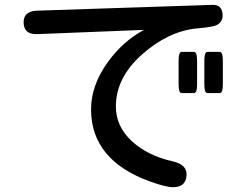

<svg xmlns="http://www.w3.org/2000/svg" viewBox="-20 -715 1040 801"><path d="M725.1 -458Q725.1 -483.9 729.5 -492.2Q732.4 -498.5 738.3 -498.5H789.1Q792.5 -498.5 795.9 -495.6Q802.2 -488.8 802.2 -458V-366.2Q802.2 -339.4 797.4 -332Q793.9 -326.7 789.1 -326.7H738.3Q734.4 -326.7 731.4 -329.8Q728.5 -333 727.1 -339.4Q725.1 -350.1 725.1 -366.2ZM832.5 -458Q832.5 -483.9 836.9 -492.2Q839.8 -498.5 845.7 -498.5H896.5Q899.9 -498.5 903.3 -495.6Q909.7 -488.8 909.7 -458V-366.2Q909.7 -341.3 905.3 -333Q902.3 -326.7 896.5 -326.7H845.7Q841.8 -326.7 838.9 -329.8Q835.9 -333 834.5 -339.4Q832.5 -350.1 832.5 -366.2ZM463.4 -270.5Q463.4 -188 529.3 -126.7Q595.2 -65.4 702.1 -41.5Q731 -34.7 744.6 -21.2Q758.3 -7.8 758.3 11.7Q758.3 38.1 744.4 52Q730.5 65.9 701.2 65.9Q671.9 65.9 605.5 42Q359.9 -46.9 359.9 -258.8Q359.9 -359.4 430.2 -456.5Q492.7 -543 580.6 -590.3L138.7 -572.8H129.9Q104 -572.8 91.3 -585.4Q78.6 -598.1 78.6 -622.1Q78.6 -649.9 98.6 -661.6Q111.8 -669.4 132.8 -670.4Q867.7 -694.8 868.7 -694.8Q887.2 -694.8 897.5 -684.6Q908.7 -673.3 908.7 -650.4Q908.7 -624 885.7 -611.3Q870.6 -602.1 798.3 -596.2Q680.2 -583.5 571.3 -486.8Q463.4 -390.1 463.4 -270.5Z"/></svg>

Font: YuPearl-Medium
Style: Medium
Weight: 500
Designer: Max Yao
Foundry: Max-Everyday
Version: Version 1.011; ttfautohint (v1.8.3)